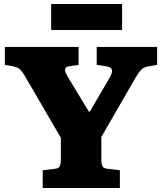

<svg xmlns="http://www.w3.org/2000/svg" viewBox="-20 -933 804 953"><path d="M192 0V-88L251 -95Q269 -96 275.5 -106Q282 -116 282 -146V-249L105 -553Q93 -574 81.5 -586.5Q70 -599 45 -604L4 -611V-700H370V-611L323 -604Q287 -599 315 -554L421 -379H426L524 -547Q539 -573 535.5 -586.5Q532 -600 507 -604L460 -611V-700H760V-611L709 -602Q691 -598 679 -585Q667 -572 652 -546L483 -253V-142Q483 -117 489 -107Q495 -97 515 -95L575 -88V0ZM234 -784V-913H586V-784Z"/></svg>

Font: Literata 12pt ExtraBold
Style: Regular
Weight: 800
Designer: Latin by Veronika Burian and Jose Scaglione. Greek by Irene Vlachou. Cyrillic by Vera Evstafieva.
Foundry: TypeTogether
Version: Version 3.002